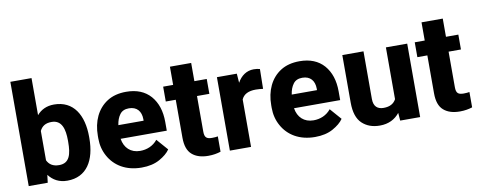

<svg xmlns="http://www.w3.org/2000/svg" viewBox="-64 -1050 3385 1360"><g transform="rotate(-10 1628.0 -370.0)"><path d="M533.2 -270C533.2 -425.3 467.8 -538.1 327.1 -538.1C273.9 -538.1 233.4 -518.1 203.6 -483.4V-750H51.3V0H188L194.8 -55.7C226.1 -14.6 269 9.8 328.1 9.8C467.8 9.8 533.2 -100.6 533.2 -259.8ZM380.9 -259.8C380.9 -171.9 365.2 -108.9 290 -108.9C245.6 -108.9 218.8 -127 203.6 -158.7V-369.6C218.8 -401.4 244.6 -419.4 289.1 -419.4C363.3 -419.4 380.9 -350.6 380.9 -270Z M862.8 9.8C914.1 9.8 957 0 992.2 -19.5C1027.3 -39.1 1053.2 -60.5 1069.3 -84.5L998 -166C966.3 -126.5 920.9 -108.4 872.6 -108.4C804.7 -108.4 760.7 -150.9 750.5 -216.8H1082.5V-279.3C1082.5 -357.9 1062 -420.4 1021 -467.8C979.5 -514.6 921.4 -538.1 846.2 -538.1C792.5 -538.1 747.1 -526.4 710 -502.9C635.3 -455.6 595.2 -370.1 595.2 -265.1V-246.6C595.2 -199.7 606 -156.7 627.4 -118.2C669.9 -40.5 751 9.8 862.8 9.8ZM845.2 -419.4C903.3 -419.4 932.6 -381.8 933.1 -326.7V-314.9H751.5C755.9 -345.7 765.1 -370.6 779.8 -390.1C793.9 -409.7 815.9 -419.4 845.2 -419.4Z M1335.9 -528.3V-659.2H1183.1V-528.3H1111.3V-421.4H1183.1V-148.4C1183.1 -91.8 1197.3 -51.3 1225.6 -26.9C1253.4 -2.4 1292.5 9.8 1342.3 9.8C1377 9.8 1405.8 4.4 1431.6 -3.9V-114.3C1421.4 -112.3 1408.2 -110.8 1390.1 -110.8C1351.6 -110.8 1335.9 -122.1 1335.9 -165.5V-421.4H1424.8V-528.3Z M1808.1 -532.2C1795.4 -536.1 1780.8 -538.1 1763.7 -538.1C1712.4 -538.1 1671.9 -509.3 1646 -461.9L1641.1 -528.3H1498V0H1650.4V-341.3C1666 -376.5 1700.2 -394 1753.4 -394C1768.6 -394 1792 -392.1 1805.7 -390.1Z M2109.9 9.8C2161.1 9.8 2204.1 0 2239.3 -19.5C2274.4 -39.1 2300.3 -60.5 2316.4 -84.5L2245.1 -166C2213.4 -126.5 2168 -108.4 2119.6 -108.4C2051.8 -108.4 2007.8 -150.9 1997.6 -216.8H2329.6V-279.3C2329.6 -357.9 2309.1 -420.4 2268.1 -467.8C2226.6 -514.6 2168.5 -538.1 2093.3 -538.1C2039.6 -538.1 1994.1 -526.4 1957 -502.9C1882.3 -455.6 1842.3 -370.1 1842.3 -265.1V-246.6C1842.3 -199.7 1853 -156.7 1874.5 -118.2C1917 -40.5 1998 9.8 2109.9 9.8ZM2092.3 -419.4C2150.4 -419.4 2179.7 -381.8 2180.2 -326.7V-314.9H1998.5C2002.9 -345.7 2012.2 -370.6 2026.9 -390.1C2041 -409.7 2063 -419.4 2092.3 -419.4Z M2866.7 0V-528.3H2713.4V-155.8C2697.8 -126.5 2669.9 -108.9 2623.5 -108.9C2580.1 -108.9 2552.2 -131.3 2552.2 -185.5V-528.3H2399.9V-186.5C2399.9 -116.7 2416.5 -66.9 2449.2 -36.1C2481.9 -5.4 2523.9 9.8 2576.2 9.8C2638.7 9.8 2686 -14.6 2718.8 -56.2L2723.1 0Z M3145.5 -528.3V-659.2H2992.7V-528.3H2920.9V-421.4H2992.7V-148.4C2992.7 -91.8 3006.8 -51.3 3035.2 -26.9C3063 -2.4 3102.1 9.8 3151.9 9.8C3186.5 9.8 3215.3 4.4 3241.2 -3.9V-114.3C3231 -112.3 3217.8 -110.8 3199.7 -110.8C3161.1 -110.8 3145.5 -122.1 3145.5 -165.5V-421.4H3234.4V-528.3Z"/></g></svg>

Font: Vazirmatn ExtraBold
Style: Regular
Weight: 800
Designer: Saber Rastikerdar
Foundry: Saber Rastikerdar
Version: Version 33.003